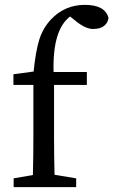

<svg xmlns="http://www.w3.org/2000/svg" viewBox="-20 -769 466 789"><path d="M293 -681.2 268.1 -701.2Q195.3 -646.5 200.2 -473.1H336.9V-419.9H202.1V-210Q202.1 -130.9 204.1 -50.8L293 -36.1V0H36.1V-36.1L115.2 -49.8Q117.2 -129.9 117.2 -210V-419.9H35.2V-463.9L118.2 -475.1Q126.5 -558.6 141.4 -606Q156.2 -653.3 189 -688.5Q245.6 -749 328.6 -749Q411.6 -749 425.8 -695.8Q423.8 -675.8 408 -662.8Q392.1 -649.9 362.3 -649.9Q332.5 -649.9 293 -681.2Z"/></svg>

Font: SourceSerifPro-Regular
Style: Regular
Weight: 400
Designer: Frank Grießhammer
Foundry: Adobe Systems Incorporated
Version: Version 1.014;PS Version 1.0;hotconv 1.0.73;makeotf.lib2.5.5